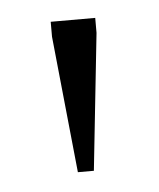

<svg xmlns="http://www.w3.org/2000/svg" viewBox="-31 -698 228 275"><g transform="rotate(-5 83.0 -561.0)"><path d="M71 -452 51 -648.5V-670H115V-648.5L94 -452Z"/></g></svg>

Font: Newsreader Text Light
Style: Regular
Weight: 300
Designer: Hugues Gentile
Foundry: Production Type
Version: Version 1.001